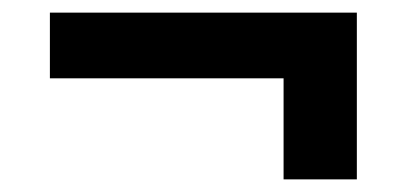

<svg xmlns="http://www.w3.org/2000/svg" viewBox="-20 -394 644 304"><path d="M545 -374V-110H429V-270H59V-374Z"/></svg>

Font: Work Sans SemiBold
Style: Regular
Weight: 600
Designer: Wei Huang
Foundry: Wei Huang
Version: Version 2.010; ttfautohint (v1.8.3)